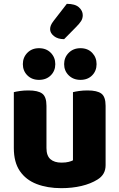

<svg xmlns="http://www.w3.org/2000/svg" viewBox="-20 -964 622 1000"><path d="M52 -193V-259H222V-193Q222 -153 242.5 -135Q263 -117 300 -117Q323 -117 338 -121Q353 -125 360 -129V-259H530V-104Q530 -79 519.5 -60.5Q509 -42 488 -29Q453 -7 404.5 4.5Q356 16 299 16Q227 16 171 -5.5Q115 -27 83.5 -73Q52 -119 52 -193ZM530 -216H360V-484Q371 -487 391.5 -490Q412 -493 436 -493Q486 -493 508 -476.5Q530 -460 530 -413ZM222 -216H52V-484Q63 -487 83.5 -490Q104 -493 128 -493Q178 -493 200 -476.5Q222 -460 222 -413ZM268 -630Q268 -595 244.5 -571.5Q221 -548 183 -548Q146 -548 122.5 -571.5Q99 -595 99 -630Q99 -665 122.5 -689Q146 -713 183 -713Q221 -713 244.5 -689Q268 -665 268 -630ZM483 -630Q483 -595 460 -571.5Q437 -548 399 -548Q362 -548 338 -571.5Q314 -595 314 -630Q314 -665 338 -689Q362 -713 399 -713Q437 -713 460 -689Q483 -665 483 -630ZM259 -855 328 -944Q371 -944 391 -926Q411 -908 411 -885Q411 -868 402.5 -854.5Q394 -841 376 -823L314 -760Q281 -760 261 -776Q241 -792 241 -812Q241 -822 245 -832Q249 -842 259 -855Z"/></svg>

Font: Baloo Bhaijaan 2 ExtraBold
Style: Regular
Weight: 800
Designer: Sanskriti Dholi, Noopur Datye and Ek Type
Foundry: Ek Type
Version: Version 1.701